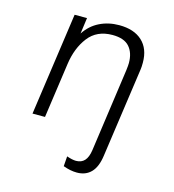

<svg xmlns="http://www.w3.org/2000/svg" viewBox="-106 -589 807 890"><g transform="rotate(15 297.0 -144.5)"><path d="M277.5 198 281 150Q308 159.5 325.5 159.5Q351.5 159.5 366.5 143Q381.5 126.5 386.5 92L442.5 -306.5Q445.5 -330.5 445.5 -342Q445.5 -391 420.2 -419.5Q395 -448 339 -448Q264 -448 223.5 -395.2Q183 -342.5 172 -264.5L134.5 0H74.5L144.5 -493H204L193.5 -416Q221 -458 263.5 -479Q306 -500 357.5 -500Q428.5 -500 468 -463.5Q507.5 -427 507.5 -360.5Q507.5 -338.5 505.5 -326.5L444.5 102.5Q437 158 411.2 184.5Q385.5 211 343.5 211Q312.5 211 277.5 198Z"/></g></svg>

Font: HK Grotesk Light
Style: Italic
Weight: 300
Italic angle: -16°
Designer: Alfredo Marco Pradil
Foundry: Hanken Design Co.
Version: Version 3.001